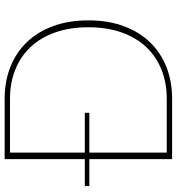

<svg xmlns="http://www.w3.org/2000/svg" viewBox="12 -754 743 806"><g transform="rotate(-90 383.0 -351.5)"><path d="M4.5 -366.5H117.5V-703H370.5Q444 -703 504.5 -679Q565 -655 608.5 -609.8Q652 -564.5 676 -499.2Q700 -434 700 -351.5Q700 -269 676 -203.8Q652 -138.5 608.5 -93.2Q565 -48 504.5 -24Q444 0 370.5 0H117.5V-347.5H4.5ZM671 -351.5Q671 -430 649.2 -491.2Q627.5 -552.5 587.8 -594.5Q548 -636.5 492.8 -658.5Q437.5 -680.5 370.5 -680.5H145V-366.5H312V-347.5H145V-22.5H370.5Q437.5 -22.5 492.8 -44.5Q548 -66.5 587.8 -108.5Q627.5 -150.5 649.2 -211.8Q671 -273 671 -351.5Z"/></g></svg>

Font: Lato Thin
Style: Regular
Weight: 200
Designer: Lukasz Dziedzic
Foundry: tyPoland Lukasz Dziedzic
Version: Version 2.007; 2014-02-27